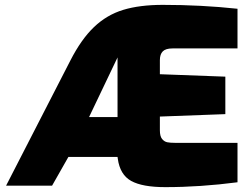

<svg xmlns="http://www.w3.org/2000/svg" viewBox="-20 -763 1032 789"><path d="M464 -111 463 -118H261L194 0H5L269 -514Q314 -602 366.5 -652Q419 -702 486.5 -722.5Q554 -743 649 -743Q807 -743 956 -727V-564H689Q661 -564 649 -552Q637 -540 637 -516V-458L906 -448V-294L637 -284V-228Q637 -203 646 -192Q655 -181 667 -178.5Q679 -176 699 -176H956V-14Q803 6 659 6Q565 6 519 -19.5Q473 -45 464 -111ZM463 -282V-527L346 -282Z"/></svg>

Font: Exo Black
Style: Regular
Weight: 900
Designer: Natanael Gama
Foundry: Natanael Gama
Version: Version 1.500; ttfautohint (v1.6)